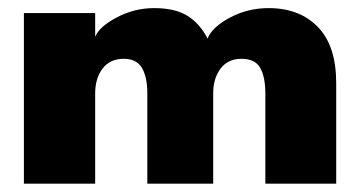

<svg xmlns="http://www.w3.org/2000/svg" viewBox="-20 -442 868 462"><path d="M626.5 -422.5Q700.5 -422.5 744.8 -377.2Q789 -332 789 -241.5V0H618.5V-217Q618.5 -256.5 606.2 -278.5Q594 -300.5 561 -300.5Q528.5 -300.5 510.8 -277Q493 -253.5 493 -217V0H334.5V-217Q334.5 -256 321.8 -278.2Q309 -300.5 277.5 -300.5Q245 -300.5 227 -277.2Q209 -254 209 -217V0H37.5V-410.5H209V-353.5Q219 -378 261.2 -400.2Q303.5 -422.5 351 -422.5Q402 -422.5 431.8 -403.5Q461.5 -384.5 479.5 -349Q489.5 -376 532.5 -399.2Q575.5 -422.5 626.5 -422.5Z"/></svg>

Font: League Spartan ExtraBold
Style: Regular
Weight: 800
Foundry: The League of Moveable Type
Version: Version 2.002